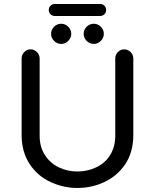

<svg xmlns="http://www.w3.org/2000/svg" viewBox="-20 -936 780 967"><path d="M225.6 -885.7Q225.6 -898.4 234.4 -907.2Q243.2 -916 255.9 -916H484.4Q497.1 -916 505.9 -907.2Q514.6 -898.4 514.6 -885.7Q514.6 -873 505.9 -864.3Q497.1 -855.5 484.4 -855.5H255.9Q243.2 -855.5 234.4 -864.3Q225.6 -873 225.6 -885.7ZM237.3 -765.6Q237.3 -786.1 252.4 -801.3Q267.6 -816.4 288.1 -816.4Q308.6 -816.4 323.7 -801.3Q338.9 -786.1 338.9 -765.6Q338.9 -745.1 323.7 -730Q308.6 -714.8 288.1 -714.8Q267.6 -714.8 252.4 -730Q237.3 -745.1 237.3 -765.6ZM401.4 -765.6Q401.4 -786.1 416.5 -801.3Q431.6 -816.4 452.1 -816.4Q472.7 -816.4 487.8 -801.3Q502.9 -786.1 502.9 -765.6Q502.9 -745.1 487.8 -730Q472.7 -714.8 452.1 -714.8Q431.6 -714.8 416.5 -730Q401.4 -745.1 401.4 -765.6ZM236.3 -18.6Q168.9 -48.8 128.9 -110.4Q88.9 -171.9 88.9 -255.9V-641.6Q88.9 -660.2 102.1 -673.8Q115.2 -687.5 133.8 -687.5Q152.3 -687.5 166 -673.8Q179.7 -660.2 179.7 -641.6V-252.9Q179.7 -193.4 207 -154.3Q232.4 -114.3 275.9 -93.3Q319.3 -72.3 370.1 -72.3Q419.9 -72.3 463.9 -92.8Q509.8 -114.3 535.2 -155.8Q560.5 -197.3 560.5 -252.9V-641.6Q560.5 -660.2 573.7 -673.8Q586.9 -687.5 605.5 -687.5Q624 -687.5 637.7 -673.8Q651.4 -660.2 651.4 -641.6V-255.9Q651.4 -169.9 610.4 -108.4Q570.3 -49.8 506.3 -19.5Q442.4 10.7 370.1 10.7Q299.8 10.7 236.3 -18.6Z"/></svg>

Font: KTXP_ComRound
Style: Medium
Weight: 500
Version: Version 1.01;May 16, 2022;FontCreator 13.0.0.2683 64-bit